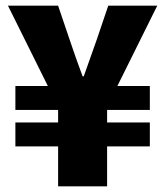

<svg xmlns="http://www.w3.org/2000/svg" viewBox="-20 -654 580 674"><path d="M184 0H356V-140H506V-224H356V-268H506V-352H392L532 -634H360L320 -516C305 -473 289 -429 274 -386H270C254 -428 239 -472 224 -516L184 -634H8L148 -352H34V-268H184V-224H34V-140H184Z"/></svg>

Font: Source Sans Pro Black
Style: Regular
Weight: 900
Designer: Paul D. Hunt
Foundry: Adobe Systems Incorporated
Version: Version 3.006;hotconv 1.0.111;makeotfexe 2.5.65597